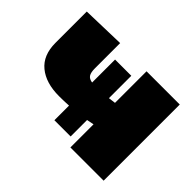

<svg xmlns="http://www.w3.org/2000/svg" viewBox="-109 -702 895 895"><g transform="rotate(45 339.0 -254.0)"><path d="M281 -37V-133.5Q249.5 -131.5 217 -131.5Q130 -131.5 79.8 -172.8Q29.5 -214 29.5 -295.5V-502L243.5 -508V-341.5Q243.5 -314.5 251.5 -301.8Q259.5 -289 281 -285.5V-437H388V-289.5Q404 -291.5 423.5 -294V-502H642.5V0H423.5V-152.5Q405.5 -148.5 388 -145.5V-37Z"/></g></svg>

Font: Commissioner Black
Style: Regular
Weight: 900
Designer: Kostas Bartsokas
Foundry: Kostas Bartsokas
Version: Version 1.000; ttfautohint (v1.8.3)